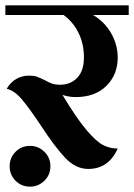

<svg xmlns="http://www.w3.org/2000/svg" viewBox="-32 -620 500 716"><path d="M448 -564H315Q358 -539 382.5 -496Q407 -453 407 -405Q407 -342 365 -300Q323 -258 250 -258Q225 -258 201 -266Q254 -178 291 -134.5Q328 -91 353.5 -78.5Q379 -66 407 -66Q373 10 297 10Q250 10 210.5 -32Q171 -74 119 -154Q77 -217 49.5 -249.5Q22 -282 -7 -289Q7 -313 28.5 -325.5Q50 -338 76 -338Q94 -338 105.5 -334Q117 -330 135 -321Q149 -313 161.5 -308.5Q174 -304 192 -304Q231 -304 256 -330Q281 -356 281 -406Q281 -457 260.5 -498Q240 -539 205 -564H-12V-600H448ZM156 0Q156 32 133.5 54Q111 76 80 76Q48 76 26 54Q4 32 4 0Q4 -32 26 -54Q48 -76 80 -76Q111 -76 133.5 -54Q156 -32 156 0Z"/></svg>

Font: Arya
Style: Bold
Weight: 700
Designer: Eduardo Rodriguez Tunni, Modular Infotech
Foundry: Eduardo Rodriguez Tunni, Modular Infotech
Version: Version 1.002